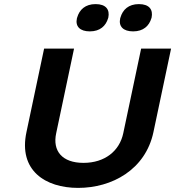

<svg xmlns="http://www.w3.org/2000/svg" viewBox="-20 -907 854 936"><path d="M195 -670 109 -263C69 -76 201 9 361 9C525 9 689 -79 728 -263L814 -670H668L581 -258C563 -171 491 -113 387 -113C283 -113 235 -171 254 -258L341 -670ZM355 -818C346 -778 370 -754 418 -754C468 -754 496 -781 507 -818L508 -821C516 -860 497 -887 446 -887C396 -887 367 -860 356 -821ZM566 -818C557 -778 581 -754 629 -754C679 -754 707 -781 718 -818L719 -821C727 -860 708 -887 657 -887C607 -887 578 -860 567 -821Z"/></svg>

Font: LT Wave Bold
Style: Italic
Weight: 700
Designer: Daniel Lyons
Version: Version 2.5 (Glyphs App)